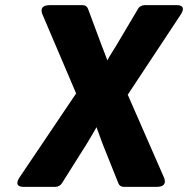

<svg xmlns="http://www.w3.org/2000/svg" viewBox="-20 -699 729 744"><path d="M56 -12C29 29 73 25 73 25H196C205 25 215 19 220 11L317 -143C330 -165 341 -183 354 -206C362 -184 369 -164 377 -143L439 12C442 20 450 25 459 25H588C634 25 615 -12 615 -12L475 -332L680 -642C707 -683 663 -679 663 -679H540C531 -679 520 -674 515 -665L429 -520C418 -502 407 -486 396 -465C389 -483 383 -501 375 -520L321 -665C318 -673 311 -679 301 -679H172C126 -679 145 -642 145 -642L275 -337Z"/></svg>

Font: Falling Sky
Style: BlkObl
Weight: 900
Designer: Paul D. Hunt
Foundry: Adobe Systems Incorporated
Version: Version 1.02